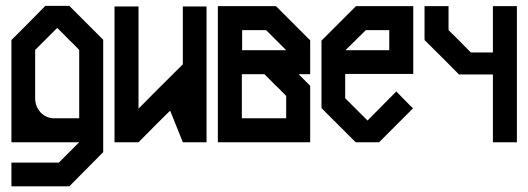

<svg xmlns="http://www.w3.org/2000/svg" viewBox="-20 -492 1827 664"><path d="M336.9 34.2Q297.9 73.2 219.7 152.3L217.8 151.4V152.3H19.5V70.3H183.6L253.9 0H19.5V-353.5L78.1 -412.1L136.7 -471.7H219.7L278.3 -413.1L336.9 -354.5ZM101.6 -319.3V-152.3Q101.6 -124 120.1 -103.5Q138.7 -84 164.1 -83H253.9V-319.3Q235.4 -338.9 215.8 -357.4Q197.3 -377 177.7 -395.5Z M694.3 0H612.3Q597.7 -37.1 568.4 -109.4Q531.2 -73.2 459 0H376V-469.7H459V-116.2Q509.8 -168 612.3 -269.5V-469.7H694.3Z M817.4 -318.4H969.7L900.4 -387.7H817.4ZM894.5 -235.4H816.4V-83H969.7V-160.2Q951.2 -179.7 931.6 -198.2Q913.1 -216.8 894.5 -235.4ZM733.4 0V-470.7H934.6L1052.7 -352.5V-235.4H1012.7L1052.7 -195.3V0Z M1409.2 -236.3H1173.8V-152.3L1251 -75.2Q1284.2 -108.4 1350.6 -175.8Q1369.1 -156.2 1408.2 -117.2L1349.6 -58.6L1291 0H1210L1150.4 -59.6L1091.8 -118.2V-351.6L1210 -469.7V-470.7H1409.2ZM1326.2 -387.7H1245.1Q1221.7 -365.2 1174.8 -318.4H1326.2Z M1684.6 0H1767.6V-470.7H1684.6V-310.5H1608.4Q1557.6 -362.3 1531.2 -387.7V-470.7H1448.2V-354.5H1449.2Q1449.2 -353.5 1448.2 -353.5Q1528.3 -274.4 1567.4 -234.4H1684.6Z"/></svg>

Font: mr_KirucoupageG
Style: Regular
Weight: 400
Designer: Jan Henkel
Version: Version 1.00 May 25, 2020, initial release